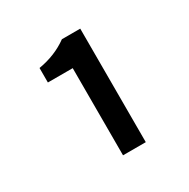

<svg xmlns="http://www.w3.org/2000/svg" viewBox="-109 -978 634 643"><g transform="rotate(-30 208.0 -656.5)"><path d="M191 -774H95V-830Q160 -841 208 -876H279V-437H191Z"/></g></svg>

Font: Noto Sans S Chinese Medium
Style: Regular
Weight: 500
Designer: Ryoko NISHIZUKA  (kana & ideographs); Paul D. Hunt (Latin, Greek & Cyrillic); Wenlong ZHANG  (bopomofo); Sandoll Communi
Foundry: Adobe Systems Incorporated
Version: Version 1.000;PS 1;hotconv 1.0.78;makeotf.lib2.5.61930